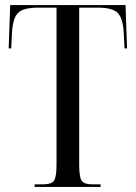

<svg xmlns="http://www.w3.org/2000/svg" viewBox="-20 -734 534 754"><path d="M116 0V-10H148Q182 -10 192 -24.5Q202 -39 202 -88V-704H130Q71 -704 50.5 -683Q30 -662 27 -604L24 -544H14L20 -714H473L479 -544H469L466 -604Q463 -662 442.5 -683Q422 -704 363 -704H291V-88Q291 -39 300.5 -24.5Q310 -10 344 -10H375V0Z"/></svg>

Font: Noto Serif Display ExtraCondensed
Style: Regular
Weight: 400
Width: 2
Designer: Monotype Design Team
Foundry: Monotype Imaging Inc.
Version: Version 2.009